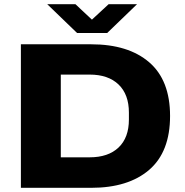

<svg xmlns="http://www.w3.org/2000/svg" viewBox="-20 -899 884 919"><path d="M206 -879H341L420 -805L500 -879H636L493 -741H349ZM80 0V-687H416Q594 -687 694 -601Q794 -515 794 -344Q794 -172 694 -86Q594 0 416 0ZM271 -146H409Q498 -146 547.5 -193Q597 -240 597 -327V-360Q597 -447 547.5 -494.5Q498 -542 409 -542H271Z"/></svg>

Font: Archivo SemiExpanded ExtraBold
Style: Regular
Weight: 800
Width: 6
Designer: Hector Gatti
Foundry: Omnibus-Type
Version: Version 2.001; ttfautohint (v1.8.3)